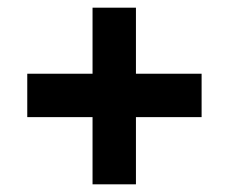

<svg xmlns="http://www.w3.org/2000/svg" viewBox="-20 -501 596 500"><path d="M221 -21V-196H51V-309H221V-481H334V-309H505V-196H334V-21Z"/></svg>

Font: Cairo Play
Style: Bold
Weight: 700
Version: Version 3.119